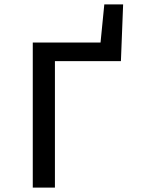

<svg xmlns="http://www.w3.org/2000/svg" viewBox="-20 -847 640 867"><path d="M128 0V-655H434L451 -827H536L526 -571H228V0Z"/></svg>

Font: SauceCodePro Nerd Font Mono
Style: Regular
Weight: 500
Monospace: yes
Designer: Paul D. Hunt, Teo Tuominen
Foundry: Adobe Systems Incorporated
Version: Version 2.030;PS 1.000;hotconv 16.6.51;makeotf.lib2.5.65220;